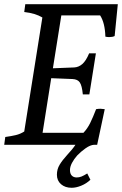

<svg xmlns="http://www.w3.org/2000/svg" viewBox="-21 -687 579 911"><path d="M538 -667 523 -516Q513 -511 497 -511Q489 -511 479 -513Q477 -579 454 -614H270L230 -363L331 -367Q352 -368 369.5 -383Q387 -398 402 -434H434L403 -239H372Q368 -281 357.5 -296Q347 -311 323 -312L222 -316L181 -57H375Q394 -77 407 -103.5Q420 -130 435 -169Q445 -171 455 -171Q462 -171 476 -169L440 0H425Q407 1 384.5 17Q362 33 345 51Q330 68 320.5 86Q311 104 311 120Q311 137 319.5 146Q328 155 343 155Q355 155 366 150.5Q377 146 393 136L408 166Q389 184 364.5 194Q340 204 319 204Q288 204 268.5 187Q249 170 249 142Q249 116 262 94.5Q275 73 297 49Q324 20 337 0H-1L4 -37Q33 -41 54 -46Q75 -51 94 -63L180 -604Q147 -624 94 -630L99 -667Z"/></svg>

Font: Caladea
Style: Italic
Weight: 400
Italic angle: -9°
Designer: Carolina Giovagnoli and Andres Torresi
Foundry: Carolina Giovagnoli & Andres Torresi
Version: Version 1.001